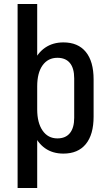

<svg xmlns="http://www.w3.org/2000/svg" viewBox="-20 -760 540 960"><path d="M297 8Q243 8 205 -19Q167 -46 146.5 -97Q126 -148 125 -218V-325Q126 -396 146.5 -445.5Q167 -495 205.5 -521.5Q244 -548 297 -548Q370 -548 409 -500.5Q448 -453 448 -363V-177Q448 -87 409 -39.5Q370 8 297 8ZM68 -740H166V-359V180H68ZM267 -68Q308 -68 329.5 -94.5Q351 -121 351 -171V-368Q351 -419 329.5 -445Q308 -471 267 -471Q220 -471 193 -433.5Q166 -396 166 -328V-213Q166 -146 193 -107Q220 -68 267 -68Z"/></svg>

Font: Pathway Extreme Condensed Medium
Style: Regular
Weight: 500
Width: 3
Version: Version 1.001;gftools[0.9.26]